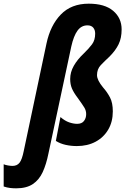

<svg xmlns="http://www.w3.org/2000/svg" viewBox="-148 -785 682 1045"><path d="M-60 240Q-77 240 -93.5 238Q-110 236 -128 230V109Q-119 113 -104.5 115.5Q-90 118 -80 118Q-55 118 -41.5 100.5Q-28 83 -19 38L105 -548Q126 -647 183 -706Q240 -765 335 -765Q422 -765 468 -726Q514 -687 514 -625Q514 -578 497.5 -544Q481 -510 448 -477Q421 -452 400.5 -430.5Q380 -409 380 -376Q380 -349 413 -309Q436 -283 451 -254Q466 -225 466 -179Q466 -122 441 -79.5Q416 -37 372 -13.5Q328 10 270 10Q239 10 209.5 3.5Q180 -3 156 -18L181 -148Q205 -127 228.5 -119Q252 -111 272 -111Q297 -111 309 -126.5Q321 -142 321 -164Q321 -183 311 -199.5Q301 -216 275 -252Q253 -281 243.5 -303.5Q234 -326 234 -355Q234 -392 253.5 -426.5Q273 -461 307 -493Q336 -521 353 -544Q370 -567 370 -602Q370 -622 359.5 -634.5Q349 -647 328 -647Q295 -647 274 -618.5Q253 -590 240 -532L116 49Q104 109 84.5 151.5Q65 194 30.5 217Q-4 240 -60 240Z"/></svg>

Font: Noto Sans ExtraCondensed ExtraBold
Style: Italic
Weight: 800
Width: 2
Italic angle: -12°
Designer: Monotype Design Team
Foundry: Monotype Imaging Inc.
Version: Version 2.013; ttfautohint (v1.8.4.7-5d5b)